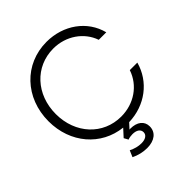

<svg xmlns="http://www.w3.org/2000/svg" viewBox="-258 -887 1251 1251"><g transform="rotate(-45 367.5 -262.0)"><path d="M363.3 214.4C431.6 214.4 475.1 180.7 475.1 126C475.1 77.1 436.5 46.9 375.5 46.9C372.6 46.9 369.6 46.9 366.7 47.4L399.4 11.7C550.8 7.3 673.8 -86.4 711.4 -225.1H642.1C606.9 -119.6 507.8 -50.3 388.7 -50.3C222.2 -50.3 98.6 -183.1 98.6 -363.3C98.6 -543.9 222.2 -677.2 388.7 -677.2C505.9 -677.2 604 -607.9 638.7 -507.8H708C672.9 -646.5 543.9 -739.3 388.7 -739.3C184.1 -739.3 31.7 -579.6 31.7 -363.3C31.7 -162.6 163.6 -10.7 346.7 9.3L300.3 60.1L316.4 89.4C328.1 84.5 344.7 82 359.4 82C396.5 82 419.9 98.1 419.9 124.5C419.9 149.9 396.5 166 359.4 166C329.1 166 301.8 158.2 272.5 144L253.4 188.5C287.1 205.1 325.2 214.4 363.3 214.4Z"/></g></svg>

Font: Guggenheim Sans Display Light
Style: Regular
Weight: 300
Designer: Modified by Tom Baber under direction of Pentagram Design 2023
Foundry: rsms
Version: Version 1.001;Glyphs 3.1.2 (3151)